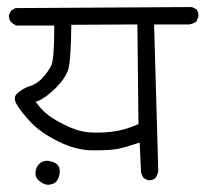

<svg xmlns="http://www.w3.org/2000/svg" viewBox="-20 -574 577 539"><path d="M397 -67.9Q409.2 -67.9 416.5 -74.2Q422.4 -83 424.3 -94.2L412.6 -505.4H512.2Q521.5 -507.3 530.8 -512.7L536.6 -525.9Q537.1 -527.8 537.1 -529.8Q537.1 -540 531.2 -548.3L518.6 -554.2L23.4 -551.3L11.2 -544.4L5.4 -532.7Q4.9 -531.2 4.9 -529.3Q4.9 -518.1 12.7 -510.3L24.9 -502.4H132.3V-498Q132.3 -405.3 123.5 -388.9Q114.7 -372.6 100.1 -356Q84.5 -338.9 64.5 -332.5Q44.4 -326.2 28.8 -312Q21.5 -305.7 21.5 -297.6Q21.5 -289.6 27.3 -280.3Q39.6 -259.3 66.4 -231Q92.3 -202.6 143.1 -177.2Q193.4 -151.9 241.2 -151.9Q289.6 -151.9 309.6 -155.8Q330.1 -159.7 372.1 -173.8L375.5 -98.6Q375.5 -85 382.8 -74.7L395 -67.9Q396 -67.9 397 -67.9ZM147 -84.5Q147.9 -88.9 147.9 -92.3Q147.9 -105 140.6 -112.3Q134.3 -118.7 120.1 -121.6Q115.2 -122.6 111.3 -122.6Q99.1 -122.6 90.1 -113.8Q81.1 -105 79.6 -90.8Q79.6 -88.9 79.6 -87.4Q79.6 -74.7 89.8 -66.4Q102.1 -56.2 114.3 -55.2Q129.9 -56.2 137.2 -63.5Q144.5 -70.8 147 -84.5ZM293.5 -204.1Q271.5 -201.7 255.9 -201.7Q240.2 -201.7 227.5 -202.6Q201.2 -205.6 176.3 -216.6Q151.4 -227.5 127 -242.7Q102.5 -258.3 83.5 -283.7L79.6 -288.1L85.4 -290Q107.4 -298.3 137.2 -327.6Q161.6 -352.5 170.4 -375Q179.2 -397.5 180.2 -504.4L365.7 -505.4L368.7 -225.6L366.2 -224.6Q330.1 -208.5 293.5 -204.1Z"/></svg>

Font: Bakudai
Style: Light
Weight: 300
Version: Version 1.48